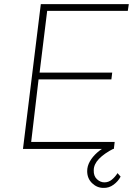

<svg xmlns="http://www.w3.org/2000/svg" viewBox="-20 -726 675 936"><path d="M179 -706H608L603 -673H210L173 -372H527L523 -339H168L132 -34H539L535 0H92ZM484 190Q453 190 429 167Q405 144 405 108Q405 84 418 61Q431 38 453.5 18Q476 -2 504 -15L535 -2Q488 22 462.5 48.5Q437 75 437 104Q436 132 452.5 147.5Q469 163 489 163Q509 163 525 150Q541 137 553 118L568 135Q556 158 533.5 174.5Q511 191 484 190Z"/></svg>

Font: Josefin Sans Thin ExtraLight
Style: Italic
Weight: 250
Italic angle: -7°
Version: Version 2.000